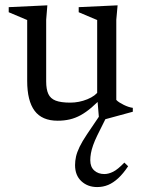

<svg xmlns="http://www.w3.org/2000/svg" viewBox="-20 -454 552 738"><path d="M157.5 -141Q157.5 -110.5 165.8 -92.8Q174 -75 194.2 -67.2Q214.5 -59.5 250 -59.5Q284 -59.5 315.8 -72.5Q347.5 -85.5 360 -105.5L379 -86.5Q354 -59.5 332.2 -41Q310.5 -22.5 290 -11.2Q269.5 0 248 5Q226.5 10 201.5 10Q141.5 10 113 -28.2Q84.5 -66.5 84.5 -143V-377L13.5 -407V-426.5L162 -433.5L157.5 -378ZM361 8 353.5 -83V-377L282.5 -407V-426.5L432 -433.5L427 -378V-70Q431.5 -65 439 -60.2Q446.5 -55.5 455.5 -51Q464.5 -46.5 473.5 -43.5Q482.5 -40.5 490.5 -39.5V-24.5L371 8ZM354 66.5Q344 87 338 104Q332 121 329.5 135.2Q327 149.5 327 162Q327 187.5 342.2 201.2Q357.5 215 381 215Q397 215 414.8 206.2Q432.5 197.5 458 171L472.5 185Q453.5 213.5 434.5 231Q415.5 248.5 395.8 256.8Q376 265 353.5 265Q317 265 292.8 242.5Q268.5 220 268.5 180.5Q268.5 164.5 272.2 147.8Q276 131 286 110.2Q296 89.5 314.5 62L372 -23H398.5Z"/></svg>

Font: Newsreader Text
Style: Regular
Weight: 400
Designer: Hugues Gentile
Foundry: Production Type
Version: Version 1.001